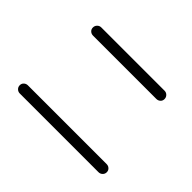

<svg xmlns="http://www.w3.org/2000/svg" viewBox="-120 -980 1240 1240"><g transform="rotate(45 500.0 -360.0)"><path d="M210.9 -697.3H789.1Q804.7 -697.3 815.9 -686Q827.1 -674.8 827.1 -658.7Q827.1 -642.6 815.9 -632.3Q804.7 -622.1 789.1 -622.1H210.9Q195.3 -622.1 184.1 -632.3Q172.9 -642.6 172.9 -658.7Q172.9 -674.8 184.1 -686Q195.3 -697.3 210.9 -697.3ZM140.6 -23.4Q125 -23.4 113.8 -34.2Q102.5 -44.9 102.5 -61Q102.5 -77.1 113.8 -87.4Q125 -97.7 140.6 -97.7H859.4Q875 -97.7 886.2 -87.4Q897.5 -77.1 897.5 -61Q897.5 -44.9 886.2 -34.2Q875 -23.4 859.4 -23.4Z"/></g></svg>

Font: Rounded Mgen+ 1mn regular
Style: Regular
Weight: 400
Designer: [Source Han Sans]
Ryoko NISHIZUKA  (kana & ideographs); Paul D. Hunt (Latin, Greek & Cyrillic); Wenlong ZHANG  (bopomofo
Version: Version 1.059.20150602